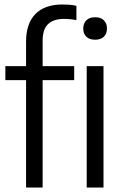

<svg xmlns="http://www.w3.org/2000/svg" viewBox="-20 -838 546 858"><path d="M96.5 0V-480H4V-542.5H96.5V-652.5Q96.5 -732.5 138 -775.2Q179.5 -818 259.5 -818Q273.5 -818 290.2 -816.8Q307 -815.5 321.5 -812V-748Q294.5 -753.5 266 -753.5Q219.5 -753.5 195 -730.5Q170.5 -707.5 170.5 -655.5V-542.5H311.5V-480H170.5V0ZM405 -660.5Q379.5 -660.5 365.8 -674Q352 -687.5 352 -710.5Q352 -733.5 365.8 -747.2Q379.5 -761 405 -761Q430.5 -761 444.2 -747.2Q458 -733.5 458 -710.5Q458 -687.5 444.2 -674Q430.5 -660.5 405 -660.5ZM367.5 0V-542.5H442.5V0Z"/></svg>

Font: Encode Sans Condensed Condensed
Style: Regular
Weight: 400
Width: 3
Designer: Multiple Designers
Foundry: Impallari Type
Version: Version 3.000; ttfautohint (v1.8.3) -l 8 -r 50 -G 200 -x 14 